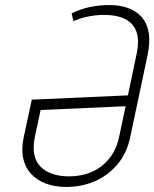

<svg xmlns="http://www.w3.org/2000/svg" viewBox="-20 -729 612 761"><path d="M413 -709Q373 -709 335.5 -701Q298 -693 264 -676L271 -645Q293 -655 313.5 -660Q334 -665 353.5 -667.5Q373 -670 391 -670Q443 -670 476 -653.5Q509 -637 521 -602.5Q533 -568 521 -513L487 -351L106 -334L74 -185Q64 -138 72 -101.5Q80 -65 103 -40Q126 -15 161.5 -1.5Q197 12 243 12Q303 12 355.5 -10.5Q408 -33 445.5 -77.5Q483 -122 496 -185L565 -511Q576 -564 569 -601.5Q562 -639 540 -663Q518 -687 485.5 -698Q453 -709 413 -709ZM253 -30Q217 -30 188.5 -39.5Q160 -49 141 -68Q122 -87 116 -116.5Q110 -146 118 -186L141 -293L478 -308L452 -186Q444 -147 425.5 -118Q407 -89 380.5 -69Q354 -49 321.5 -39.5Q289 -30 253 -30Z"/></svg>

Font: Advent Pro Light
Style: Italic
Weight: 300
Italic angle: -12°
Version: Version 3.000